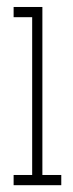

<svg xmlns="http://www.w3.org/2000/svg" viewBox="-20 -544 214 564"><path d="M20 0V-30H74.5V-493.5H20V-523.5H104.5V-30H160V0Z"/></svg>

Font: Imbue Thin 10pt Thin
Style: Regular
Weight: 250
Version: Version 1.102